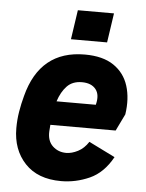

<svg xmlns="http://www.w3.org/2000/svg" viewBox="-52 -742 605 794"><g transform="rotate(5 251.0 -345.0)"><path d="M231 10Q134 10 81 -46.5Q28 -103 28 -192Q28 -227 33.5 -260.5Q39 -294 48 -327Q98 -520 284 -520Q359 -520 404 -489.5Q449 -459 465.5 -406.5Q482 -354 472 -288L438 -218H167Q166 -205 165 -191Q163 -151 186 -129.5Q209 -108 242 -108Q265 -108 290.5 -121Q316 -134 334 -162L443 -108Q406 -41 349 -15.5Q292 10 231 10ZM282 -405Q243 -405 220 -381Q197 -357 184 -317H347Q358 -359 339.5 -382Q321 -405 282 -405ZM221 -578 239 -700H389L371 -578Z"/></g></svg>

Font: Finlandica
Style: Bold Italic
Weight: 700
Italic angle: -8°
Designer: Niklas Ekholm, Juho Hiilivirta, Jaakko Suomalainen
Foundry: Helsinki Type Studio
Version: Version 1.064; ttfautohint (v1.8.4.7-5d5b)